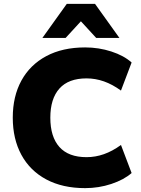

<svg xmlns="http://www.w3.org/2000/svg" viewBox="-20 -961 727 992"><path d="M420 11Q303 11 219 -34Q135 -79 90.5 -161Q46 -243 46 -353Q46 -463 90.5 -544.5Q135 -626 219 -671Q303 -716 420 -716Q490 -716 555 -695Q620 -674 660 -638L605 -493Q561 -525 517 -540.5Q473 -556 427 -556Q334 -556 287 -503.5Q240 -451 240 -353Q240 -254 287 -201.5Q334 -149 427 -149Q473 -149 517 -164.5Q561 -180 605 -212L660 -67Q620 -32 555 -10.5Q490 11 420 11ZM199 -765 325 -941H471L597 -765H477L398 -851L319 -765Z"/></svg>

Font: Nunito Sans 12pt ExtraLight 12pt Black
Style: Regular
Weight: 900
Version: Version 3.101;gftools[0.9.27]